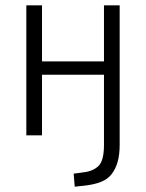

<svg xmlns="http://www.w3.org/2000/svg" viewBox="-20 -509 550 722"><path d="M261 193 257 144 294 139Q330 135 350.5 115Q371 95 371 36V-228H138V0H79V-489H138V-278H371V-489H430V35Q430 72 422.5 99Q415 126 400 145.5Q385 165 359.5 175Q334 185 299 189Z"/></svg>

Font: Nunito Sans 10pt Condensed Light
Style: Regular
Weight: 300
Width: 3
Designer: Vernon Adams
Foundry: Vernon Adams
Version: Version 3.101;gftools[0.9.27]